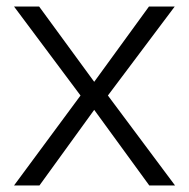

<svg xmlns="http://www.w3.org/2000/svg" viewBox="-20 -569 581 589"><path d="M101 0H23L227 -276L23 -549H100L269 -318L437 -549H516L311 -276L517 0H438L269 -232Z"/></svg>

Font: Open Sauce One Light
Style: Regular
Weight: 300
Designer: Alfredo Marco Pradil
Foundry: Creative Sauce Fz LLC
Version: Version 1.477